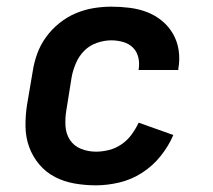

<svg xmlns="http://www.w3.org/2000/svg" viewBox="-20 -548 640 576"><path d="M268 8Q235 8 203.5 2.5Q172 -3 145 -17Q118 -31 98 -54.5Q78 -78 67.5 -107Q57 -136 56.5 -168Q56 -200 61 -233L78 -333Q82 -360 91.5 -386.5Q101 -413 118 -436.5Q135 -460 158 -478.5Q181 -497 207 -508Q233 -519 260 -523.5Q287 -528 314 -528Q342 -528 369.5 -524.5Q397 -521 421.5 -511.5Q446 -502 466 -485.5Q486 -469 499 -446.5Q512 -424 516 -397Q520 -370 515 -342V-338H396V-340Q399 -358 395 -375.5Q391 -393 379 -405Q367 -417 349.5 -422Q332 -427 314 -427Q293 -427 271 -419.5Q249 -412 233 -396Q217 -380 208 -359Q199 -338 195 -317L179 -217Q175 -193 176.5 -169.5Q178 -146 190 -128Q202 -110 223 -101.5Q244 -93 268 -93Q287 -93 307 -98Q327 -103 344.5 -115Q362 -127 374.5 -144Q387 -161 396 -180L500 -143Q486 -110 462 -80Q438 -50 406 -29.5Q374 -9 338 -0.5Q302 8 268 8Z"/></svg>

Font: Iosevka Etoile
Style: Bold Italic
Weight: 700
Italic angle: -9°
Designer: Belleve Invis
Foundry: Belleve Invis
Version: Version 28.1.0; ttfautohint (v1.8.4)